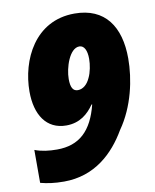

<svg xmlns="http://www.w3.org/2000/svg" viewBox="-83 -788 695 861"><g transform="rotate(-10 264.5 -357.0)"><path d="M139 10C279 10 369 -76 426 -174C493 -269 518 -390 518 -484C518 -629 454 -724 315 -724C134 -724 56 -557 56 -414C56 -309 102 -236 193 -236C255 -236 293 -270 320 -309H323C294 -193 235 -137 133 -137C97 -137 63 -141 32 -153V-3C63 5 95 10 139 10ZM271 -383C249 -383 239 -401 239 -439C239 -490 266 -575 311 -575C333 -575 345 -551 345 -513C345 -487 339 -452 327 -428C315 -401 295 -383 271 -383Z"/></g></svg>

Font: Noto Sans UI SemiCondensed Black
Style: Italic
Weight: 900
Width: 4
Italic angle: -372°
Designer: Monotype Design Team
Foundry: Monotype Imaging Inc.
Version: Version 1.901